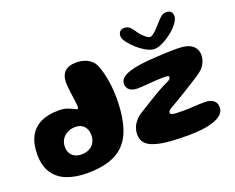

<svg xmlns="http://www.w3.org/2000/svg" viewBox="-121 -957 1465 1197"><g transform="rotate(-20 611.0 -358.5)"><path d="M270 29.5Q194 29.5 137 7.2Q80 -15 48.2 -62.8Q16.5 -110.5 16.5 -186Q16.5 -256 41.2 -303.8Q66 -351.5 114.5 -375.5Q163 -399.5 233.5 -399.5Q267 -399.5 288.8 -392Q310.5 -384.5 324.5 -377.5Q332 -373.5 338.2 -370.5Q344.5 -367.5 348 -367.5Q356 -367.5 356 -379.5Q356 -387 354.2 -402.5Q352.5 -418 350 -437.5Q347.5 -457 344.5 -477.2Q341.5 -497.5 340 -515.5Q338.5 -533.5 338.5 -545Q338.5 -643 440 -643Q475 -643 505 -630.5Q535 -618 554.5 -591Q563.5 -575.5 571 -554Q578.5 -532.5 584.2 -507.2Q590 -482 594 -455Q598 -428 600 -401.5Q602 -375 602 -352Q602 -221 570.5 -136.5Q539 -52 466.5 -11.2Q394 29.5 270 29.5ZM276.5 -92.5Q307.5 -92.5 329.5 -104Q351.5 -115.5 363.2 -136.5Q375 -157.5 375 -184.5Q375 -211 365.2 -229.5Q355.5 -248 338 -257.5Q320.5 -267 296.5 -267Q268 -267 244.8 -255Q221.5 -243 208 -221.5Q194.5 -200 194.5 -171.5Q194.5 -147 204.8 -129.2Q215 -111.5 233.8 -102Q252.5 -92.5 276.5 -92.5ZM940 23.5Q884 23.5 826 19.5Q768 15.5 725 2Q684 -10 664.2 -32.5Q644.5 -55 644.5 -93Q644.5 -110 651 -130.5Q657.5 -151 674.8 -173Q692 -195 725.5 -215Q742 -225 761.2 -237Q780.5 -249 801.2 -261.8Q822 -274.5 842 -286.2Q862 -298 880.5 -308.2Q899 -318.5 913.5 -325.5Q942.5 -337.5 949.5 -345Q956.5 -352.5 956.5 -358.5Q956.5 -365.5 946 -367.5Q935.5 -369.5 918 -369.5Q898 -369.5 874.8 -368Q851.5 -366.5 827.5 -364.5Q803.5 -362.5 781.8 -361Q760 -359.5 742.5 -359.5Q723.5 -359.5 708.2 -365.8Q693 -372 684 -384.5Q675 -397 675 -415Q675 -438 693 -453.5Q711 -469 741.2 -478.5Q771.5 -488 808 -493.5Q844.5 -499 881.5 -501.5Q900 -503 922.8 -504.2Q945.5 -505.5 970 -506.8Q994.5 -508 1017 -508.5Q1039.5 -509 1057 -509Q1128.5 -509 1159.5 -485.2Q1190.5 -461.5 1190.5 -420Q1190.5 -389 1173.8 -359.8Q1157 -330.5 1114 -303.5Q1088.5 -287 1059.2 -268.5Q1030 -250 1001.2 -232.5Q972.5 -215 948.5 -200.8Q924.5 -186.5 909 -178Q892.5 -169.5 886.8 -163Q881 -156.5 881 -149Q881 -141.5 889.2 -137.8Q897.5 -134 915.5 -132.8Q933.5 -131.5 963.5 -131.5Q1000.5 -131.5 1035.2 -134Q1070 -136.5 1109 -136.5Q1147 -136.5 1166.8 -120.2Q1186.5 -104 1186.5 -75.5Q1186.5 -48 1167 -29.2Q1147.5 -10.5 1113.5 1.2Q1079.5 13 1035 18.2Q990.5 23.5 940 23.5ZM929.5 -554.5Q906.5 -554.5 877 -570.8Q847.5 -587 820 -611.2Q792.5 -635.5 774.2 -660.2Q756 -685 756 -703Q756 -722 766.5 -732.5Q777 -743 794.5 -743Q817.5 -743 831.2 -730.2Q845 -717.5 858.5 -696Q867.5 -682 880.8 -667.8Q894 -653.5 907.5 -644Q921 -634.5 929.5 -634.5Q938.5 -634.5 952.5 -645.2Q966.5 -656 981.2 -671.5Q996 -687 1008 -701Q1025 -721.5 1039.5 -733.5Q1054 -745.5 1075.5 -745.5Q1115.5 -745.5 1115.5 -705Q1115.5 -685.5 1096.5 -659.8Q1077.5 -634 1047.8 -610.2Q1018 -586.5 986.2 -570.5Q954.5 -554.5 929.5 -554.5Z"/></g></svg>

Font: Gluten Thin
Style: Bold
Weight: 700
Version: Version 1.300